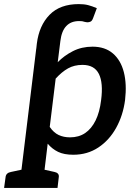

<svg xmlns="http://www.w3.org/2000/svg" viewBox="-45 -749 659 938"><path d="M49 169 132 -511H201Q225 -511 228 -490L237 -445Q268 -477 311 -499Q354 -521 407 -521Q468 -521 506.5 -488Q545 -455 560 -396.5Q575 -338 566 -260Q556 -185 522.5 -124.5Q489 -64 435.5 -28.5Q382 7 313 7Q268 7 239 -7Q210 -21 188 -47L162 169ZM297 -78Q340 -78 371 -99Q402 -120 422 -160.5Q442 -201 449 -260Q460 -344 438 -388Q416 -432 358 -432Q318 -432 287.5 -415Q257 -398 227 -365L198 -129Q217 -101 241.5 -89.5Q266 -78 297 -78ZM-25 169 -18 118Q-17 106 -10 99.5Q-3 93 9 91L74 77L75 169ZM136 169 158 77 221 91Q232 93 238 99.5Q244 106 242 118L236 169ZM237 -445 128 -473 135 -536Q146 -624 197 -676.5Q248 -729 340 -729Q366 -729 385.5 -724Q405 -719 428 -709L410 -661Q405 -647 397.5 -643.5Q390 -640 382 -640Q379 -640 374.5 -641Q370 -642 365 -643Q360 -645 354 -645.5Q348 -646 341 -646Q302 -646 279 -622Q256 -598 250 -549Z"/></svg>

Font: Aleo SemiBold
Style: Italic
Weight: 600
Italic angle: -7°
Designer: Alessio Laiso
Foundry: Alessio Laiso
Version: Version 2.001;gftools[0.9.29]